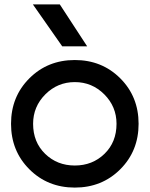

<svg xmlns="http://www.w3.org/2000/svg" viewBox="-20 -837 678 870"><path d="M262 -627 129 -817H251L375 -627ZM113 -70Q30 -153 30 -276Q30 -399 113 -482Q196 -565 319 -565Q442 -565 525 -482Q608 -399 608 -276Q608 -153 525 -70Q442 13 319 13Q196 13 113 -70ZM130 -276Q130 -193 184.5 -140Q239 -87 319 -87Q399 -87 453.5 -140Q508 -193 508 -276Q508 -354 452.5 -409.5Q397 -465 319 -465Q241 -465 185.5 -409.5Q130 -354 130 -276Z"/></svg>

Font: Edgecutting Lite Medium
Style: Medium
Weight: 500
Designer: RandomMaerks (Nguyen Gia Bao)
Version: Version 1.0